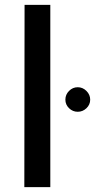

<svg xmlns="http://www.w3.org/2000/svg" viewBox="-20 -770 420 790"><path d="M80.1 0 81.1 -750H187V0ZM249 -359.9Q249 -380.9 264.2 -396Q279.3 -411.1 299.8 -411.1Q320.3 -411.1 335.7 -395.8Q351.1 -380.4 351.1 -359.9Q351.1 -339.4 335.7 -324.7Q320.3 -310.1 299.8 -310.1Q279.3 -310.1 264.2 -324.7Q249 -339.4 249 -359.9Z"/></svg>

Font: Oakes Grotesk Medium
Style: Regular
Weight: 500
Designer: Samuel Oakes
Foundry: Samuel Oakes
Version: Version 1.000;PS 001.000;hotconv 1.0.88;makeotf.lib2.5.64775